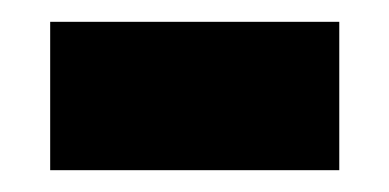

<svg xmlns="http://www.w3.org/2000/svg" viewBox="-20 -356 357 176"><path d="M26 -200H291V-336H26Z"/></svg>

Font: Noto Sans Myanmar UI SemiCondensed ExtraBold
Style: Regular
Weight: 800
Width: 4
Designer: Monotype Design Team
Foundry: Monotype Imaging Inc.
Version: Version 2.103